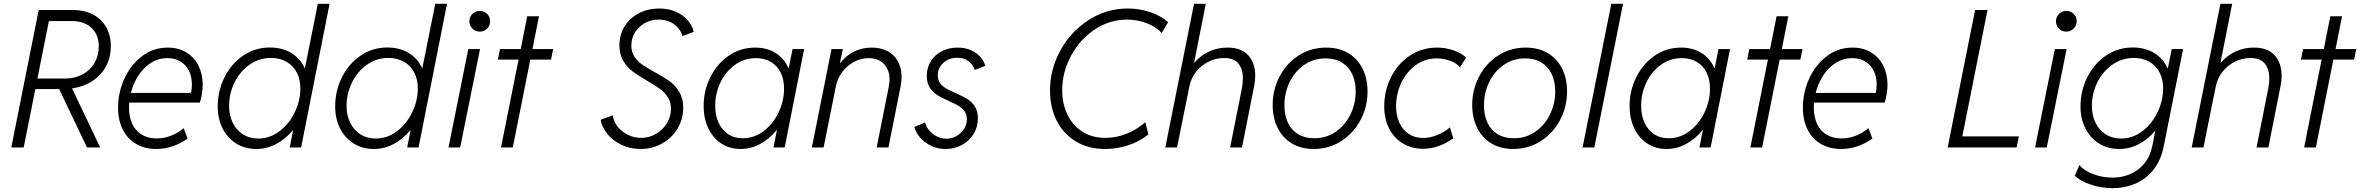

<svg xmlns="http://www.w3.org/2000/svg" viewBox="-20 -772 12353 1005"><path d="M182.6 -719.7H363.3Q419.9 -719.7 464.6 -697Q509.3 -674.3 534.7 -631.6Q560.1 -588.9 560.1 -531.7Q560.1 -472.2 534.7 -424.8Q509.3 -377.4 463.4 -347.7Q417.5 -317.9 357.4 -309.1L504.4 0H435.5L289.6 -305.7H165L104 0H39.1ZM317.9 -360.8Q371.1 -360.8 411.6 -382.3Q452.1 -403.8 474.6 -442.4Q497.1 -481 497.1 -529.8Q497.1 -571.3 479.2 -601.1Q461.4 -630.9 430.2 -646.2Q398.9 -661.6 359.9 -661.6H235.8L175.8 -360.8Z M598.1 -208Q598.1 -288.6 631.3 -361.1Q664.6 -433.6 723.9 -478.3Q783.2 -522.9 857.9 -522.9Q914.6 -522.9 956.1 -497.1Q997.6 -471.2 1019.3 -427Q1041 -382.8 1041 -329.1Q1041 -305.7 1036.4 -278.1Q1031.7 -250.5 1025.9 -234.9H656.2Q655.3 -218.3 655.3 -209.5Q655.3 -160.6 672.1 -124Q689 -87.4 721.7 -67.4Q754.4 -47.4 800.3 -47.4Q875.5 -47.4 941.4 -101.1L961.9 -46.9Q927.7 -22 886 -7.1Q844.2 7.8 797.9 7.8Q737.8 7.8 692.6 -18.6Q647.5 -44.9 622.8 -93.5Q598.1 -142.1 598.1 -208ZM980 -285.6Q984.4 -309.1 984.4 -330.1Q984.4 -370.6 968.8 -401.9Q953.1 -433.1 924.1 -450.4Q895 -467.8 856 -467.8Q809.6 -467.8 770.5 -443.1Q731.4 -418.5 704.6 -377.2Q677.7 -335.9 665 -285.6Z M1514.2 -90.3H1512.7Q1475.1 -44.4 1426 -18.3Q1377 7.8 1322.3 7.8Q1261.7 7.8 1215.8 -21.2Q1169.9 -50.3 1144.8 -100.8Q1119.6 -151.4 1119.6 -214.8Q1119.6 -296.4 1155 -367.4Q1190.4 -438.5 1252.9 -481Q1315.4 -523.4 1392.6 -523.4Q1457.5 -523.4 1505.1 -494.4Q1552.7 -465.3 1575.7 -413.6L1643.6 -752H1705.1L1556.2 0H1496.6ZM1552.2 -309.1Q1552.2 -356.4 1533.4 -392.6Q1514.6 -428.7 1479.7 -448.7Q1444.8 -468.8 1397.9 -468.8Q1336.4 -468.8 1286.1 -433.3Q1235.8 -397.9 1207.5 -340.1Q1179.2 -282.2 1179.2 -217.8Q1179.2 -169.4 1197.8 -130.6Q1216.3 -91.8 1251 -69.3Q1285.6 -46.9 1333 -46.9Q1392.6 -46.9 1443.1 -85.2Q1493.7 -123.5 1522.9 -184.3Q1552.2 -245.1 1552.2 -309.1Z M2128.9 -90.3H2127.4Q2089.8 -44.4 2040.8 -18.3Q1991.7 7.8 1937 7.8Q1876.5 7.8 1830.6 -21.2Q1784.7 -50.3 1759.5 -100.8Q1734.4 -151.4 1734.4 -214.8Q1734.4 -296.4 1769.8 -367.4Q1805.2 -438.5 1867.7 -481Q1930.2 -523.4 2007.3 -523.4Q2072.3 -523.4 2119.9 -494.4Q2167.5 -465.3 2190.4 -413.6L2258.3 -752H2319.8L2170.9 0H2111.3ZM2167 -309.1Q2167 -356.4 2148.2 -392.6Q2129.4 -428.7 2094.5 -448.7Q2059.6 -468.8 2012.7 -468.8Q1951.2 -468.8 1900.9 -433.3Q1850.6 -397.9 1822.3 -340.1Q1793.9 -282.2 1793.9 -217.8Q1793.9 -169.4 1812.5 -130.6Q1831.1 -91.8 1865.7 -69.3Q1900.4 -46.9 1947.8 -46.9Q2007.3 -46.9 2057.9 -85.2Q2108.4 -123.5 2137.7 -184.3Q2167 -245.1 2167 -309.1Z M2431.2 -515.1H2492.7L2388.7 0H2327.6ZM2437 -660.6Q2437 -683.6 2452.9 -699.2Q2468.8 -714.8 2491.2 -714.8Q2514.2 -714.8 2529.8 -699.2Q2545.4 -683.6 2545.4 -660.6Q2545.4 -638.2 2529.8 -622.3Q2514.2 -606.4 2491.2 -606.4Q2468.8 -606.4 2452.9 -622.3Q2437 -638.2 2437 -660.6Z M2694.3 -460H2585.9L2597.2 -515.1H2705.6L2739.7 -687H2801.3L2767.1 -515.1H2875.5L2864.3 -460H2755.9L2664.1 0H2602.5Z M3124 -145 3187.5 -168.5Q3191.4 -136.7 3212.6 -109.6Q3233.9 -82.5 3266.6 -66.4Q3299.3 -50.3 3335.9 -50.3Q3378.9 -50.3 3414.8 -71.8Q3450.7 -93.3 3471.4 -128.4Q3492.2 -163.6 3492.2 -203.1Q3492.2 -237.8 3475.6 -263.4Q3459 -289.1 3434.6 -306.6Q3410.2 -324.2 3367.7 -349.1Q3319.8 -377 3291 -398.4Q3262.2 -419.9 3242.2 -453.9Q3222.2 -487.8 3222.2 -535.2Q3222.2 -589.8 3249.3 -633.8Q3276.4 -677.7 3324 -702.6Q3371.6 -727.5 3430.2 -727.5Q3478.5 -727.5 3516.8 -710.9Q3555.2 -694.3 3579.3 -666.5Q3603.5 -638.7 3611.3 -605.5L3552.7 -583Q3546.9 -604 3531.2 -623.8Q3515.6 -643.6 3489.5 -656.5Q3463.4 -669.4 3428.7 -669.4Q3387.7 -669.4 3354.7 -650.9Q3321.8 -632.3 3303.2 -601.3Q3284.7 -570.3 3284.7 -534.2Q3284.7 -500 3301 -475.3Q3317.4 -450.7 3341.6 -433.8Q3365.7 -417 3407.7 -394Q3456.1 -367.7 3485.6 -346.4Q3515.1 -325.2 3535.6 -290.8Q3556.2 -256.3 3556.2 -207Q3556.2 -148.4 3526.6 -99.1Q3497.1 -49.8 3445.8 -21Q3394.5 7.8 3332 7.8Q3277.3 7.8 3232.2 -14.2Q3187 -36.1 3158.9 -71.3Q3130.9 -106.4 3124 -145Z M3663.1 -217.8Q3663.1 -296.9 3697.8 -367.2Q3732.4 -437.5 3794.2 -480.2Q3856 -522.9 3933.1 -522.9Q3994.6 -522.9 4040 -494.4Q4085.4 -465.8 4107.4 -414.1H4108.4L4128.4 -515.1H4189L4087.4 0H4028.8L4046.9 -92.3H4046.4Q4008.8 -45.9 3960 -19Q3911.1 7.8 3856 7.8Q3799.3 7.8 3755.4 -21Q3711.4 -49.8 3687.3 -101.1Q3663.1 -152.3 3663.1 -217.8ZM4084 -307.1Q4084 -356.9 4065.7 -393.1Q4047.4 -429.2 4013.9 -448.5Q3980.5 -467.8 3936.5 -467.8Q3875.5 -467.8 3826.7 -432.4Q3777.8 -397 3750.7 -339.6Q3723.6 -282.2 3723.6 -218.8Q3723.6 -168.9 3741 -130.4Q3758.3 -91.8 3790.8 -70.1Q3823.2 -48.3 3868.2 -48.3Q3928.2 -48.3 3977.8 -86.2Q4027.3 -124 4055.7 -184.1Q4084 -244.1 4084 -307.1Z M4332.5 -515.1H4391.6L4376.5 -442.9H4378.9Q4408.2 -481 4450.2 -502Q4492.2 -522.9 4542.5 -522.9Q4590.8 -522.9 4626.2 -503.9Q4661.6 -484.9 4680.4 -450.2Q4699.2 -415.5 4699.2 -369.6Q4699.2 -345.2 4694.3 -320.8L4630.4 0H4568.8L4631.8 -316.4Q4636.2 -336.9 4636.2 -355.5Q4636.2 -406.7 4606.9 -437.3Q4577.6 -467.8 4527.3 -467.8Q4486.3 -467.8 4450 -448Q4413.6 -428.2 4388.4 -394.8Q4363.3 -361.3 4355.5 -321.3L4291 0H4229.5Z M4766.1 -107.4 4822.3 -131.3Q4828.1 -107.9 4844.7 -88.4Q4861.3 -68.8 4884.8 -57.4Q4908.2 -45.9 4933.6 -45.9Q4961.9 -45.9 4986.6 -59.8Q5011.2 -73.7 5026.1 -97.2Q5041 -120.6 5041 -147.9Q5041 -172.9 5028.6 -189.9Q5016.1 -207 4997.3 -218Q4978.5 -229 4946.8 -243.2Q4908.7 -260.3 4886 -274.2Q4863.3 -288.1 4847.2 -312.7Q4831.1 -337.4 4831.1 -375Q4831.1 -418 4852.3 -451.7Q4873.5 -485.4 4910.4 -504.2Q4947.3 -522.9 4992.2 -522.9Q5031.2 -522.9 5061.8 -509.5Q5092.3 -496.1 5111.3 -474.4Q5130.4 -452.6 5137.7 -427.7L5083 -405.8Q5072.8 -433.1 5050 -451.4Q5027.3 -469.7 4990.2 -469.7Q4960.9 -469.7 4937.7 -457.3Q4914.6 -444.8 4901.6 -423.8Q4888.7 -402.8 4888.7 -377.9Q4888.7 -353 4901.1 -336.4Q4913.6 -319.8 4932.1 -309.1Q4950.7 -298.3 4982.4 -284.7Q5020 -268.1 5043.2 -253.9Q5066.4 -239.7 5082.5 -215.1Q5098.6 -190.4 5098.6 -152.3Q5098.6 -107.4 5076.2 -70.8Q5053.7 -34.2 5014.9 -13.2Q4976.1 7.8 4929.7 7.8Q4889.2 7.8 4855 -8.1Q4820.8 -23.9 4797.6 -50.3Q4774.4 -76.7 4766.1 -107.4Z M5476.1 -297.4Q5476.1 -409.2 5530.8 -508.5Q5585.4 -607.9 5679.2 -667.7Q5772.9 -727.5 5882.8 -727.5Q5945.3 -727.5 6001.2 -708.3Q6057.1 -689 6094.7 -656.2L6060.5 -599.1Q6032.7 -630.9 5983.6 -650.1Q5934.6 -669.4 5878.9 -669.4Q5787.6 -669.4 5709.7 -617.2Q5631.8 -564.9 5585.9 -479.5Q5540 -394 5540 -299.8Q5540 -230 5566.7 -173.3Q5593.3 -116.7 5644.5 -83.5Q5695.8 -50.3 5766.6 -50.3Q5823.7 -50.3 5877.7 -72.3Q5931.6 -94.2 5975.1 -132.3L5991.2 -68.4Q5944.3 -30.8 5885.7 -11.5Q5827.1 7.8 5765.6 7.8Q5675.8 7.8 5610.4 -32.2Q5544.9 -72.3 5510.5 -141.6Q5476.1 -210.9 5476.1 -297.4Z M6230 -752H6291.5L6230.5 -444.3H6232.4Q6264.6 -481.9 6309.1 -502.4Q6353.5 -522.9 6404.3 -522.9Q6478 -522.9 6514.2 -482.2Q6550.3 -441.4 6550.3 -375.5Q6550.3 -349.1 6544.4 -320.3L6481 0H6418.9L6480.5 -309.6Q6485.8 -337.9 6485.8 -361.8Q6485.8 -410.2 6462.4 -439.2Q6439 -468.3 6387.2 -468.3Q6345.7 -468.3 6307.1 -449.7Q6268.6 -431.2 6241.5 -397.2Q6214.4 -363.3 6205.6 -319.3L6141.1 0H6079.6Z M6641.6 -222.7Q6641.6 -302.7 6677.7 -371.6Q6713.9 -440.4 6777.8 -481.7Q6841.8 -522.9 6921.9 -522.9Q6989.7 -522.9 7038.8 -492.9Q7087.9 -462.9 7113 -410.9Q7138.2 -358.9 7138.2 -293.5Q7138.2 -213.4 7101.8 -144.3Q7065.4 -75.2 7001 -33.7Q6936.5 7.8 6856.9 7.8Q6789.1 7.8 6740.5 -22.2Q6691.9 -52.2 6666.7 -104.5Q6641.6 -156.7 6641.6 -222.7ZM7076.2 -293.5Q7076.2 -344.7 7058.1 -383.5Q7040 -422.4 7004.6 -444.3Q6969.2 -466.3 6918.9 -466.3Q6855.5 -466.3 6806.4 -432.1Q6757.3 -397.9 6730.2 -341.8Q6703.1 -285.6 6703.1 -221.2Q6703.1 -169.4 6721.2 -130.4Q6739.3 -91.3 6774.4 -69.8Q6809.6 -48.3 6859.4 -48.3Q6922.4 -48.3 6971.9 -82.5Q7021.5 -116.7 7048.8 -173.3Q7076.2 -230 7076.2 -293.5Z M7225.6 -215.8Q7225.6 -297.4 7261 -367.9Q7296.4 -438.5 7359.6 -480.7Q7422.9 -522.9 7502 -522.9Q7547.4 -522.9 7588.9 -508.3Q7630.4 -493.7 7653.8 -470.7L7622.1 -419.4Q7606 -440.4 7572 -453.4Q7538.1 -466.3 7500 -466.3Q7439 -466.3 7390.4 -430.9Q7341.8 -395.5 7314.7 -337.9Q7287.6 -280.3 7287.6 -216.3Q7287.6 -167.5 7304.7 -129.9Q7321.8 -92.3 7353.8 -71Q7385.7 -49.8 7429.2 -49.8Q7466.8 -49.8 7505.6 -66.2Q7544.4 -82.5 7569.3 -105.5L7586.9 -48.3Q7510.3 6.8 7429.7 6.8Q7369.6 6.8 7323.2 -21Q7276.9 -48.8 7251.2 -99.4Q7225.6 -149.9 7225.6 -215.8Z M7686 -222.7Q7686 -302.7 7722.2 -371.6Q7758.3 -440.4 7822.3 -481.7Q7886.2 -522.9 7966.3 -522.9Q8034.2 -522.9 8083.3 -492.9Q8132.3 -462.9 8157.5 -410.9Q8182.6 -358.9 8182.6 -293.5Q8182.6 -213.4 8146.2 -144.3Q8109.9 -75.2 8045.4 -33.7Q7981 7.8 7901.4 7.8Q7833.5 7.8 7784.9 -22.2Q7736.3 -52.2 7711.2 -104.5Q7686 -156.7 7686 -222.7ZM8120.6 -293.5Q8120.6 -344.7 8102.5 -383.5Q8084.5 -422.4 8049.1 -444.3Q8013.7 -466.3 7963.4 -466.3Q7899.9 -466.3 7850.8 -432.1Q7801.8 -397.9 7774.7 -341.8Q7747.6 -285.6 7747.6 -221.2Q7747.6 -169.4 7765.6 -130.4Q7783.7 -91.3 7818.8 -69.8Q7854 -48.3 7903.8 -48.3Q7966.8 -48.3 8016.4 -82.5Q8065.9 -116.7 8093.3 -173.3Q8120.6 -230 8120.6 -293.5Z M8414.1 -752H8475.6L8325.2 0H8263.7Z M8509.8 -217.8Q8509.8 -296.9 8544.4 -367.2Q8579.1 -437.5 8640.9 -480.2Q8702.6 -522.9 8779.8 -522.9Q8841.3 -522.9 8886.7 -494.4Q8932.1 -465.8 8954.1 -414.1H8955.1L8975.1 -515.1H9035.6L8934.1 0H8875.5L8893.6 -92.3H8893.1Q8855.5 -45.9 8806.6 -19Q8757.8 7.8 8702.6 7.8Q8646 7.8 8602.1 -21Q8558.1 -49.8 8533.9 -101.1Q8509.8 -152.3 8509.8 -217.8ZM8930.7 -307.1Q8930.7 -356.9 8912.4 -393.1Q8894 -429.2 8860.6 -448.5Q8827.1 -467.8 8783.2 -467.8Q8722.2 -467.8 8673.3 -432.4Q8624.5 -397 8597.4 -339.6Q8570.3 -282.2 8570.3 -218.8Q8570.3 -168.9 8587.6 -130.4Q8605 -91.8 8637.5 -70.1Q8669.9 -48.3 8714.8 -48.3Q8774.9 -48.3 8824.5 -86.2Q8874 -124 8902.3 -184.1Q8930.7 -244.1 8930.7 -307.1Z M9233.9 -460H9125.5L9136.7 -515.1H9245.1L9279.3 -687H9340.8L9306.6 -515.1H9415L9403.8 -460H9295.4L9203.6 0H9142.1Z M9417 -208Q9417 -288.6 9450.2 -361.1Q9483.4 -433.6 9542.7 -478.3Q9602.1 -522.9 9676.8 -522.9Q9733.4 -522.9 9774.9 -497.1Q9816.4 -471.2 9838.1 -427Q9859.9 -382.8 9859.9 -329.1Q9859.9 -305.7 9855.2 -278.1Q9850.6 -250.5 9844.7 -234.9H9475.1Q9474.1 -218.3 9474.1 -209.5Q9474.1 -160.6 9491 -124Q9507.8 -87.4 9540.5 -67.4Q9573.2 -47.4 9619.1 -47.4Q9694.3 -47.4 9760.3 -101.1L9780.8 -46.9Q9746.6 -22 9704.8 -7.1Q9663.1 7.8 9616.7 7.8Q9556.6 7.8 9511.5 -18.6Q9466.3 -44.9 9441.7 -93.5Q9417 -142.1 9417 -208ZM9798.8 -285.6Q9803.2 -309.1 9803.2 -330.1Q9803.2 -370.6 9787.6 -401.9Q9772 -433.1 9742.9 -450.4Q9713.9 -467.8 9674.8 -467.8Q9628.4 -467.8 9589.4 -443.1Q9550.3 -418.5 9523.4 -377.2Q9496.6 -335.9 9483.9 -285.6Z M10318.4 -719.7H10383.3L10251.5 -58.1H10547.4L10535.6 0H10174.8Z M10735.8 -515.1H10797.4L10693.4 0H10632.3ZM10741.7 -660.6Q10741.7 -683.6 10757.6 -699.2Q10773.4 -714.8 10795.9 -714.8Q10818.8 -714.8 10834.5 -699.2Q10850.1 -683.6 10850.1 -660.6Q10850.1 -638.2 10834.5 -622.3Q10818.8 -606.4 10795.9 -606.4Q10773.4 -606.4 10757.6 -622.3Q10741.7 -638.2 10741.7 -660.6Z M10840.3 147.5 10864.3 91.8Q10890.1 122.6 10938.2 140.1Q10986.3 157.7 11038.1 157.7Q11085 157.7 11127.9 140.4Q11170.9 123 11202.6 85.7Q11234.4 48.3 11246.1 -9.3L11261.7 -87.9Q11223.6 -43 11175.3 -17.6Q11127 7.8 11072.8 7.8Q11012.2 7.8 10966.3 -21.2Q10920.4 -50.3 10895.3 -100.8Q10870.1 -151.4 10870.1 -214.8Q10870.1 -296.4 10905.5 -367.4Q10940.9 -438.5 11003.4 -481Q11065.9 -523.4 11143.1 -523.4Q11208.5 -523.4 11256.1 -494.4Q11303.7 -465.3 11326.2 -413.1H11327.1L11347.7 -515.1H11407.2L11305.7 -5.4Q11291 68.4 11251.2 117.4Q11211.4 166.5 11156.5 189.7Q11101.6 212.9 11039.6 212.9Q10979 212.9 10923.3 194.1Q10867.7 175.3 10840.3 147.5ZM11296.4 -251 11297.9 -258.8Q11302.7 -282.7 11302.7 -309.1Q11302.7 -356.4 11283.9 -392.6Q11265.1 -428.7 11230.2 -448.7Q11195.3 -468.8 11148.4 -468.8Q11086.9 -468.8 11036.6 -433.3Q10986.3 -397.9 10958 -340.1Q10929.7 -282.2 10929.7 -217.8Q10929.7 -169.4 10948.2 -130.6Q10966.8 -91.8 11001.5 -69.3Q11036.1 -46.9 11083.5 -46.9Q11134.3 -46.9 11178.7 -75Q11223.1 -103 11253.9 -149.9Q11284.7 -196.8 11296.4 -251Z M11602.5 -752H11664.1L11603 -444.3H11605Q11637.2 -481.9 11681.6 -502.4Q11726.1 -522.9 11776.9 -522.9Q11850.6 -522.9 11886.7 -482.2Q11922.9 -441.4 11922.9 -375.5Q11922.9 -349.1 11917 -320.3L11853.5 0H11791.5L11853 -309.6Q11858.4 -337.9 11858.4 -361.8Q11858.4 -410.2 11835 -439.2Q11811.5 -468.3 11759.8 -468.3Q11718.3 -468.3 11679.7 -449.7Q11641.1 -431.2 11614 -397.2Q11586.9 -363.3 11578.1 -319.3L11513.7 0H11452.1Z M12132.3 -460H12023.9L12035.2 -515.1H12143.6L12177.7 -687H12239.3L12205.1 -515.1H12313.5L12302.2 -460H12193.8L12102.1 0H12040.5Z"/></svg>

Font: Reddit Sans Chocolate Light
Style: Italic
Weight: 300
Italic angle: -11.25°
Designer: Stephen Hutchings
Version: Version 1.013